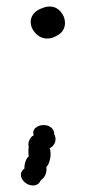

<svg xmlns="http://www.w3.org/2000/svg" viewBox="-20 -474 318 588"><path d="M74 -407Q74 -388 89 -372Q104 -356 125 -356Q138 -356 151 -363Q179 -376 179 -404Q179 -423 165.5 -438.5Q152 -454 132 -454Q121 -454 112 -450Q93 -444 83.5 -432.5Q74 -421 74 -407ZM150 -48Q150 -38 144.5 -30.5Q139 -23 132 -20Q135 -13 135 -2Q135 9 131.5 20Q128 31 122 38Q125 64 105 78Q98 94 81 94Q67 94 55.5 84Q44 74 44 61Q44 50 55 42Q54 33 58 21Q62 9 68 5Q67 0 67 -10Q67 -20 68 -24Q65 -35 70.5 -46Q76 -57 83 -59Q79 -74 89 -82.5Q99 -91 114 -91Q127 -91 136.5 -83.5Q146 -76 146 -63Q150 -56 150 -48Z"/></svg>

Font: Pangolin
Style: Regular
Weight: 400
Designer: Kevin Burke
Foundry: Google, Inc.
Version: Version 1.101